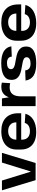

<svg xmlns="http://www.w3.org/2000/svg" viewBox="1219 -1810 601 3079"><g transform="rotate(-90 1519.5 -270.5)"><path d="M7 -540H164L306 -78H309L452 -540H608L445 0H170Z M941 10Q853 10 790 -19Q727 -48 694 -103.5Q661 -159 661 -236V-304Q661 -380 696 -435.5Q731 -491 797 -520.5Q863 -550 953 -550Q1093 -550 1168 -479Q1243 -408 1243 -277V-231H790V-309H1118L1097 -279V-311Q1097 -371 1059.5 -405.5Q1022 -440 958 -440Q892 -440 855.5 -405Q819 -370 819 -308V-219Q819 -158 855 -124.5Q891 -91 954 -91Q1009 -91 1043.5 -113Q1078 -135 1087 -174L1235 -164Q1212 -80 1135 -35Q1058 10 941 10Z M1357 -540H1481L1514 -331V0H1357ZM1477 -277Q1477 -412 1525 -481Q1573 -550 1666 -550Q1682 -550 1699.5 -548Q1717 -546 1734 -541L1725 -408Q1693 -416 1657 -416Q1586 -416 1550 -371.5Q1514 -327 1514 -236Z M2044 10Q1915 10 1848.5 -31Q1782 -72 1767 -161L1930 -167Q1935 -123 1962 -102Q1989 -81 2041 -81Q2088 -81 2114.5 -97.5Q2141 -114 2141 -144Q2141 -170 2121.5 -184Q2102 -198 2069.5 -205.5Q2037 -213 1998.5 -219Q1960 -225 1921 -234Q1882 -243 1849.5 -260.5Q1817 -278 1797.5 -308.5Q1778 -339 1778 -389Q1778 -468 1845.5 -509.5Q1913 -551 2045 -551Q2126 -551 2183 -533Q2240 -515 2273.5 -479Q2307 -443 2316 -389L2151 -382Q2149 -419 2123 -439Q2097 -459 2049 -459Q2002 -459 1976 -442.5Q1950 -426 1950 -395Q1950 -369 1969.5 -354.5Q1989 -340 2021.5 -332.5Q2054 -325 2092.5 -319Q2131 -313 2170 -303.5Q2209 -294 2241.5 -276.5Q2274 -259 2293.5 -228.5Q2313 -198 2313 -149Q2313 -71 2245 -30.5Q2177 10 2044 10Z M2686 10Q2598 10 2535 -19Q2472 -48 2439 -103.5Q2406 -159 2406 -236V-304Q2406 -380 2441 -435.5Q2476 -491 2542 -520.5Q2608 -550 2698 -550Q2838 -550 2913 -479Q2988 -408 2988 -277V-231H2535V-309H2863L2842 -279V-311Q2842 -371 2804.5 -405.5Q2767 -440 2703 -440Q2637 -440 2600.5 -405Q2564 -370 2564 -308V-219Q2564 -158 2600 -124.5Q2636 -91 2699 -91Q2754 -91 2788.5 -113Q2823 -135 2832 -174L2980 -164Q2957 -80 2880 -35Q2803 10 2686 10Z"/></g></svg>

Font: Pathway Extreme 8pt Thin 12pt
Style: Bold
Weight: 700
Version: Version 1.001;gftools[0.9.26]